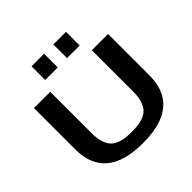

<svg xmlns="http://www.w3.org/2000/svg" viewBox="-248 -1247 1488 1488"><g transform="rotate(-45 496.0 -503.0)"><path d="M305.2 -869.1V-1019H442.9V-869.1ZM544.9 -869.1V-1019H683.1V-869.1ZM724.1 -776.9H901.9V-324.2Q901.9 13.2 496.1 13.2Q89.8 13.2 89.8 -324.2V-776.9H268.1V-324.2Q268.1 -272.5 278.3 -234.6Q288.6 -196.8 306.9 -172.9Q325.2 -148.9 354.7 -134.8Q384.3 -120.6 417.7 -115.2Q451.2 -109.9 496.1 -109.9Q541 -109.9 574.5 -115.2Q607.9 -120.6 637.5 -134.8Q667 -148.9 685.3 -172.9Q703.6 -196.8 713.9 -234.6Q724.1 -272.5 724.1 -324.2Z"/></g></svg>

Font: Sporting Grotesque
Style: Bold
Weight: 700
Designer: Lucas LE BIHAN
Foundry: Lucas LE BIHAN
Version: Version 2.002;PS 2.2;hotconv 1.0.88;makeotf.lib2.5.647800